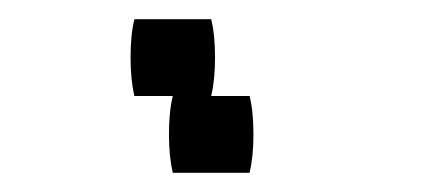

<svg xmlns="http://www.w3.org/2000/svg" viewBox="-20 -660 440 200"><path d="M244 -520Q244 -497 240 -480H160Q156 -497 156 -520Q156 -544 160 -560H120Q116 -577 116 -600Q116 -624 120 -640H200Q204 -624 204 -600Q204 -577 200 -560H240Q244 -544 244 -520Z"/></svg>

Font: VT323
Style: Regular
Weight: 400
Monospace: yes
Designer: Peter Hull
Version: Version 2.000